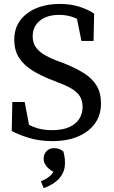

<svg xmlns="http://www.w3.org/2000/svg" viewBox="-20 -706 584 981"><path d="M248 15Q181 15 126 -2Q71 -19 40 -37L43 -185H106L135 -34L70 -48V-104Q99 -84 125 -70Q151 -56 180 -48.5Q209 -41 246 -41Q298 -41 332.5 -56Q367 -71 384.5 -98Q402 -125 402 -159Q402 -191 389 -212.5Q376 -234 349 -251Q322 -268 278 -284L241 -299Q187 -320 144.5 -346.5Q102 -373 77.5 -410.5Q53 -448 53 -503Q53 -561 83 -601.5Q113 -642 165.5 -664Q218 -686 285 -686Q343 -686 389 -670.5Q435 -655 461 -636L458 -497H396L366 -646L430 -629V-572Q395 -601 360.5 -615.5Q326 -630 282 -630Q240 -630 210 -616.5Q180 -603 163.5 -578.5Q147 -554 147 -521Q147 -491 160 -469.5Q173 -448 199 -431Q225 -414 265 -398L303 -384Q364 -360 407.5 -333Q451 -306 473.5 -268.5Q496 -231 496 -177Q496 -118 465 -75Q434 -32 378.5 -8.5Q323 15 248 15ZM312 128Q312 160 297.5 185Q283 210 258 227.5Q233 245 203 255L189 220Q218 209 236.5 192Q255 175 260 154L271 181Q235 165 219 145.5Q203 126 203 106Q203 82 217.5 66.5Q232 51 257 51Q271 51 283 55.5Q295 60 304 68Q307 80 309.5 93.5Q312 107 312 128Z"/></svg>

Font: Source Serif 4
Style: Regular
Weight: 400
Designer: Frank Grießhammer
Foundry: Adobe Systems Incorporated
Version: Version 4.004;hotconv 1.0.116;makeotfexe 2.5.65601